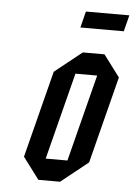

<svg xmlns="http://www.w3.org/2000/svg" viewBox="-50 -696 516 734"><g transform="rotate(5 208.5 -328.5)"><path d="M125 0 62.5 -83.3 147.5 -416.7 251.7 -500H335L397.5 -416.7L312.5 -83.3L208.3 0ZM145.8 -83.3H229.2L314.2 -416.7H230.8ZM234.2 -594.2 250 -656.7H416.7L400.8 -594.2Z"/></g></svg>

Font: Yulong
Style: Italic
Weight: 400
Italic angle: -14.25°
Designer: GGBotNet
Foundry: f0n7.com
Version: 1.00